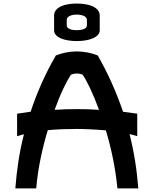

<svg xmlns="http://www.w3.org/2000/svg" viewBox="-20 -1049 909 1069"><path d="M407.2 -762.7Q437.5 -762.7 468.5 -756.6Q499.5 -750.5 524.4 -740.2Q609.4 -590.8 665 -426.8Q685.1 -424.3 704.3 -421.6Q723.6 -418.9 744.1 -416V-291L701.2 -302.7Q719.7 -230 731.9 -154.3Q744.1 -78.6 750 0H633.8Q625.5 -84 608.9 -166Q592.3 -248 569.3 -323.2Q522.9 -327.1 480.2 -329.1Q437.5 -331.1 407.2 -331.1Q366.7 -331.1 326.7 -329.6Q286.6 -328.1 246.1 -324.2Q223.1 -249 206.1 -167Q189 -85 181.6 0H65.4Q71.3 -78.6 83 -153.8Q94.7 -229 113.3 -301.8L75.2 -291V-416L150.4 -426.8Q204.6 -590.8 291 -740.2Q315.9 -750.5 346.4 -756.6Q377 -762.7 407.2 -762.7ZM407.2 -441.4Q436.5 -441.4 467.8 -440.7Q499 -439.9 531.2 -437.5Q506.3 -505.4 482.7 -555.4Q459 -605.5 440.4 -632.8Q425.3 -639.6 407.2 -639.6Q390.1 -639.6 375 -632.8Q356.4 -605.5 332.5 -555.4Q308.6 -505.4 284.2 -437.5Q315.9 -439.9 346.9 -440.7Q377.9 -441.4 407.2 -441.4ZM407.2 -1029.3Q431.6 -1029.3 454.8 -1025.6Q478 -1022 495.8 -1013.9Q513.7 -1005.9 524.4 -992.9Q535.2 -980 535.2 -961.9V-880.9Q535.2 -865.2 524.4 -853.8Q513.7 -842.3 495.8 -835Q478 -827.6 454.8 -824Q431.6 -820.3 407.2 -820.3Q382.8 -820.3 360.1 -824Q337.4 -827.6 319.8 -835Q302.2 -842.3 291.7 -853.8Q281.2 -865.2 281.2 -880.9V-961.9Q281.2 -980 291.7 -992.9Q302.2 -1005.9 319.8 -1013.9Q337.4 -1022 360.1 -1025.6Q382.8 -1029.3 407.2 -1029.3ZM407.2 -967.8Q397 -967.8 387 -966.1Q377 -964.4 369.1 -960.7Q361.3 -957 356.4 -951.7Q351.6 -946.3 351.6 -938.5V-907.2Q351.6 -900.4 356.4 -895.3Q361.3 -890.1 369.1 -887Q377 -883.8 387 -882.3Q397 -880.9 407.2 -880.9Q418 -880.9 428 -882.3Q438 -883.8 446 -887Q454.1 -890.1 459 -895.3Q463.9 -900.4 463.9 -907.2V-938.5Q463.9 -946.3 459 -951.7Q454.1 -957 446 -960.7Q438 -964.4 428 -966.1Q418 -967.8 407.2 -967.8Z"/></svg>

Font: Revalia
Style: Regular
Weight: 400
Designer: Johan Kallas, Mihkel Virkus
Foundry: Johan Kallas, Mihkel Virkus
Version: Version 1.001